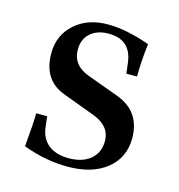

<svg xmlns="http://www.w3.org/2000/svg" viewBox="-77 -512 551 592"><g transform="rotate(15 199.0 -216.0)"><path d="M190 12Q118 12 47 -15Q54 -89 54 -122H89L93 -88Q97 -53 121 -33.5Q145 -14 186 -14Q230 -14 255.5 -35.5Q281 -57 281 -94Q281 -141 227 -162L125 -200Q51 -226 51 -313Q51 -371 92 -407.5Q133 -444 197 -444Q257 -444 332 -417Q325 -362 325 -312H291L287 -344Q279 -417 207 -417Q170 -417 148.5 -397.5Q127 -378 127 -345Q127 -296 179 -276L280 -239Q360 -210 360 -124Q360 -62 314 -25Q268 12 190 12Z"/></g></svg>

Font: Arapey
Style: Regular
Weight: 400
Designer: Eduardo Rodriguez Tunni
Foundry: Eduardo Rodriguez Tunni
Version: Version 4.000